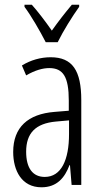

<svg xmlns="http://www.w3.org/2000/svg" viewBox="-20 -785 431 815"><path d="M316 -765H285C251 -724 230 -697 200 -655C173 -694 140 -737 115 -765H84V-756C113 -717 150 -653 174 -606H225C248 -653 286 -714 316 -756ZM195 -542C153 -542 110 -530 73 -507L91 -465C129 -487 162 -496 189 -496C248 -496 272 -459 272 -358V-315L211 -310C99 -301 36 -245 36 -140C36 -61 72 10 156 10C222 10 255 -31 275 -84H277L284 0H325V-360C325 -485 288 -542 195 -542ZM273 -274V-216C273 -106 240 -34 170 -34C120 -34 91 -70 91 -141C91 -220 131 -261 217 -269Z"/></svg>

Font: Noto Sans UI Condensed Light
Style: Regular
Weight: 300
Width: 3
Designer: Monotype Design Team
Foundry: Monotype Imaging Inc.
Version: Version 1.901